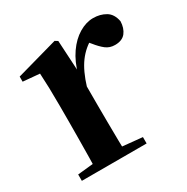

<svg xmlns="http://www.w3.org/2000/svg" viewBox="-132 -667 764 783"><g transform="rotate(-30 250.0 -276.0)"><path d="M35 0V-30L143 -41H230L340 -30V0ZM106 0Q108 -25 108.5 -67Q109 -109 109.5 -154.5Q110 -200 110 -235V-310Q110 -361 109 -394Q108 -427 106 -464L28 -471V-495L224 -550L237 -542L245 -399V-398V-235Q245 -200 245.5 -154.5Q246 -109 246.5 -67Q247 -25 248 0ZM244 -320 211 -381H238Q253 -436 279.5 -474Q306 -512 339.5 -532Q373 -552 406 -552Q439 -552 464.5 -537Q490 -522 497 -485Q496 -453 480 -432.5Q464 -412 430 -412Q405 -412 387 -426Q369 -440 350 -464L327 -491L363 -485Q321 -463 292.5 -424.5Q264 -386 244 -320Z"/></g></svg>

Font: Noto Serif JP ExtraLight
Style: Bold
Weight: 700
Version: Version 2.003-H1;hotconv 1.1.1;makeotfexe 2.6.0